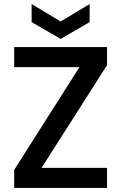

<svg xmlns="http://www.w3.org/2000/svg" viewBox="-20 -927 598 947"><path d="M422 -818 279 -735 136 -818V-907L279 -821L422 -907ZM185 -99H508V0H50V-89L372 -596H50V-695H508V-606Z"/></svg>

Font: Fz Poppins Med
Style: Regular
Weight: 500
Designer: Ninad Kale (Devanagari), Jonny Pinhorn (Latin)
Foundry: Indian Type Foundry
Version: Vit hóa bi Vntype.Com & FontZin.Com